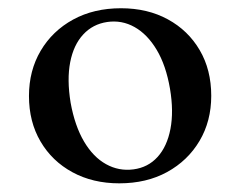

<svg xmlns="http://www.w3.org/2000/svg" viewBox="-20 -730 570 454"><path d="M266 -710.5Q329 -710.5 377 -684.2Q425 -658 452.2 -611.5Q479.5 -565 479.5 -503.5Q479.5 -443.5 451.8 -396.8Q424 -350 375.2 -323.2Q326.5 -296.5 262 -296.5Q199.5 -296.5 151.2 -322.8Q103 -349 75.8 -395.5Q48.5 -442 48.5 -503Q48.5 -563 76.2 -610Q104 -657 153 -683.8Q202 -710.5 266 -710.5ZM295.5 -329.5Q330 -334 352.5 -358.8Q375 -383.5 383 -425Q391 -466.5 382 -520Q372.5 -575.5 350.5 -612.2Q328.5 -649 298.2 -666Q268 -683 233.5 -678Q199.5 -673 176.8 -648.5Q154 -624 146 -583Q138 -542 147 -487Q157 -432 178.8 -395.2Q200.5 -358.5 230.8 -341.8Q261 -325 295.5 -329.5Z"/></svg>

Font: Fraunces 36pt
Style: Regular
Weight: 400
Version: Version 1.000;[b76b70a41]